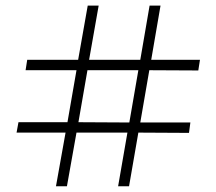

<svg xmlns="http://www.w3.org/2000/svg" viewBox="-20 -686 772 685"><path d="M39.1 -212.9 45.9 -250H220.7L252.9 -435.5H71.3L77.1 -472.7H258.8L293 -666H332L297.9 -472.7H480.5L513.7 -666H552.7L519.5 -472.7H693.4L687.5 -434.6L512.7 -435.5L480.5 -249H659.2L654.3 -211.9L473.6 -212.9L440.4 -21.5H401.4L434.6 -212.9H252.9L218.8 -21.5H179.7L213.9 -212.9ZM259.8 -250 441.4 -249 473.6 -435.5H292Z"/></svg>

Font: Post No Bills Jaffna Light
Style: Regular
Weight: 300
Designer: Kosala Senevirathne, Siva Puranthara, Lasantha Premarathna, Tharique Azeez
Foundry: Mooniak
Version: Version 1.220 ; ttfautohint (v1.6)